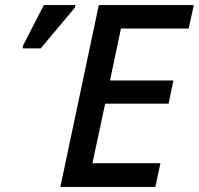

<svg xmlns="http://www.w3.org/2000/svg" viewBox="-20 -734 781 754"><path d="M217 0H590L610 -93H343L393 -327H642L661 -418H412L455 -622H721L741 -714H368ZM69 -544H140L274 -704L276 -714H152L71 -556Z"/></svg>

Font: Noto Sans Medium
Style: Italic
Weight: 500
Italic angle: -12°
Designer: Monotype Design Team
Foundry: Monotype Imaging Inc.
Version: Version 2.013